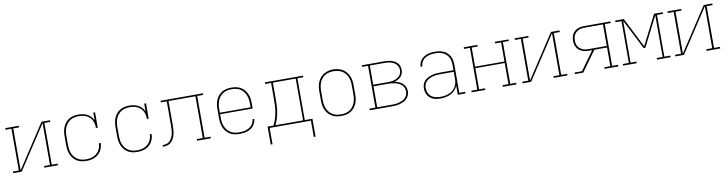

<svg xmlns="http://www.w3.org/2000/svg" viewBox="-23 -1288 8446 2227"><g transform="rotate(-10 4200.0 -174.5)"><path d="M36 0V-19H106V-511H36V-530H197V-511H127V-17L463 -530H564V-511H494V-19H564V0H403V-19H473V-513L137 0Z M898 8Q870 8 842 2.5Q814 -3 790 -17.5Q766 -32 747.5 -53.5Q729 -75 718 -100.5Q707 -126 702.5 -154Q698 -182 698 -210V-320Q698 -348 702.5 -376Q707 -404 718 -429.5Q729 -455 747.5 -477Q766 -499 790.5 -513Q815 -527 843 -532.5Q871 -538 899 -538Q925 -538 951.5 -533Q978 -528 1001.5 -515.5Q1025 -503 1043.5 -483Q1062 -463 1073 -439V-530H1094V-349H1073Q1073 -372 1069 -394.5Q1065 -417 1054.5 -437.5Q1044 -458 1027.5 -474.5Q1011 -491 990 -501Q969 -511 946.5 -515Q924 -519 901 -519Q875 -519 850 -514Q825 -509 803 -496Q781 -483 764 -463Q747 -443 737 -419.5Q727 -396 723 -371Q719 -346 719 -320V-210Q719 -185 722.5 -159.5Q726 -134 736 -111Q746 -88 762.5 -68Q779 -48 800.5 -35Q822 -22 847 -16.5Q872 -11 898 -11Q920 -11 942 -14.5Q964 -18 984.5 -27Q1005 -36 1022.5 -50.5Q1040 -65 1051.5 -84Q1063 -103 1069 -125Q1075 -147 1075 -169H1096Q1096 -144 1089.5 -119.5Q1083 -95 1070 -74Q1057 -53 1037.5 -36.5Q1018 -20 995 -10Q972 0 947.5 4Q923 8 898 8Z M1498 8Q1470 8 1442 2.5Q1414 -3 1390 -17.5Q1366 -32 1347.5 -53.5Q1329 -75 1318 -100.5Q1307 -126 1302.5 -154Q1298 -182 1298 -210V-320Q1298 -348 1302.5 -376Q1307 -404 1318 -429.5Q1329 -455 1347.5 -477Q1366 -499 1390.5 -513Q1415 -527 1443 -532.5Q1471 -538 1499 -538Q1525 -538 1551.5 -533Q1578 -528 1601.5 -515.5Q1625 -503 1643.5 -483Q1662 -463 1673 -439V-530H1694V-349H1673Q1673 -372 1669 -394.5Q1665 -417 1654.5 -437.5Q1644 -458 1627.5 -474.5Q1611 -491 1590 -501Q1569 -511 1546.5 -515Q1524 -519 1501 -519Q1475 -519 1450 -514Q1425 -509 1403 -496Q1381 -483 1364 -463Q1347 -443 1337 -419.5Q1327 -396 1323 -371Q1319 -346 1319 -320V-210Q1319 -185 1322.5 -159.5Q1326 -134 1336 -111Q1346 -88 1362.5 -68Q1379 -48 1400.5 -35Q1422 -22 1447 -16.5Q1472 -11 1498 -11Q1520 -11 1542 -14.5Q1564 -18 1584.5 -27Q1605 -36 1622.5 -50.5Q1640 -65 1651.5 -84Q1663 -103 1669 -125Q1675 -147 1675 -169H1696Q1696 -144 1689.5 -119.5Q1683 -95 1670 -74Q1657 -53 1637.5 -36.5Q1618 -20 1595 -10Q1572 0 1547.5 4Q1523 8 1498 8Z M1800 0V-19Q1820 -19 1840.5 -23.5Q1861 -28 1877 -41Q1893 -54 1903.5 -71.5Q1914 -89 1920.5 -108Q1927 -127 1930 -147.5Q1933 -168 1934 -188.5Q1935 -209 1935 -229Q1935 -249 1935 -270Q1935 -273 1935 -276.5Q1935 -280 1935 -283V-511H1865V-530H2364V-511H2294V-19H2364V0H2203V-19H2273V-511H1956V-282Q1956 -280 1956 -278.5Q1956 -277 1956 -275Q1956 -252 1956 -229.5Q1956 -207 1954.5 -184Q1953 -161 1949.5 -138.5Q1946 -116 1938 -95Q1930 -74 1917.5 -55Q1905 -36 1886.5 -22.5Q1868 -9 1845.5 -4.5Q1823 0 1800 0Z M2701 8Q2673 8 2645 2.5Q2617 -3 2592.5 -17Q2568 -31 2549 -52.5Q2530 -74 2518.5 -100Q2507 -126 2502.5 -154Q2498 -182 2498 -210V-320Q2498 -348 2502.5 -376Q2507 -404 2518.5 -430Q2530 -456 2548.5 -477.5Q2567 -499 2591.5 -513Q2616 -527 2644 -532.5Q2672 -538 2700 -538Q2728 -538 2756 -532.5Q2784 -527 2808.5 -513Q2833 -499 2851.5 -477.5Q2870 -456 2881.5 -430Q2893 -404 2897.5 -376Q2902 -348 2902 -320V-256H2519V-210Q2519 -184 2523 -159Q2527 -134 2537 -110.5Q2547 -87 2564 -67Q2581 -47 2603 -34Q2625 -21 2650.5 -16Q2676 -11 2701 -11Q2721 -11 2741.5 -13Q2762 -15 2781 -21Q2800 -27 2817.5 -37.5Q2835 -48 2848.5 -62.5Q2862 -77 2870 -96Q2878 -115 2879 -135H2900Q2898 -113 2889.5 -91.5Q2881 -70 2866.5 -52.5Q2852 -35 2832.5 -23Q2813 -11 2791 -4Q2769 3 2746.5 5.5Q2724 8 2701 8ZM2519 -274H2881V-320Q2881 -345 2877 -370.5Q2873 -396 2863 -419.5Q2853 -443 2836.5 -463Q2820 -483 2798 -496Q2776 -509 2750.5 -514Q2725 -519 2700 -519Q2675 -519 2649.5 -514Q2624 -509 2602 -496Q2580 -483 2563.5 -463Q2547 -443 2537 -419.5Q2527 -396 2523 -370.5Q2519 -345 2519 -320Z M3543 192V0H3057V192H3036V-19H3106Q3124 -55 3136 -93.5Q3148 -132 3154.5 -171.5Q3161 -211 3162.5 -251Q3164 -291 3164 -331V-511H3094V-530H3544V-511H3474V-19H3564V192ZM3129 -19H3454V-511H3185V-331Q3185 -291 3183.5 -251Q3182 -211 3176 -171.5Q3170 -132 3158 -93.5Q3146 -55 3129 -19Z M3900 8Q3872 8 3844 2.5Q3816 -3 3791.5 -17Q3767 -31 3748.5 -52.5Q3730 -74 3718.5 -100Q3707 -126 3702.5 -154Q3698 -182 3698 -210V-320Q3698 -348 3702.5 -376Q3707 -404 3718.5 -430Q3730 -456 3748.5 -477.5Q3767 -499 3791.5 -513Q3816 -527 3844 -534Q3872 -541 3900 -541Q3928 -541 3956 -534Q3984 -527 4008.5 -513Q4033 -499 4051.5 -477.5Q4070 -456 4081.5 -430Q4093 -404 4097.5 -376Q4102 -348 4102 -320V-210Q4102 -182 4097.5 -154Q4093 -126 4081.5 -100Q4070 -74 4051.5 -52.5Q4033 -31 4008.5 -17Q3984 -3 3956 2.5Q3928 8 3900 8ZM3900 -11Q3925 -11 3950.5 -16Q3976 -21 3998 -34Q4020 -47 4036.5 -67Q4053 -87 4063 -110.5Q4073 -134 4077 -159.5Q4081 -185 4081 -210V-320Q4081 -346 4077 -371.5Q4073 -397 4063 -420.5Q4053 -444 4036 -464Q4019 -484 3996.5 -496.5Q3974 -509 3948.5 -514Q3923 -519 3898 -519Q3872 -519 3847 -513.5Q3822 -508 3800.5 -495Q3779 -482 3762.5 -462Q3746 -442 3736.5 -419Q3727 -396 3723 -370.5Q3719 -345 3719 -320V-210Q3719 -185 3723 -159.5Q3727 -134 3737 -110.5Q3747 -87 3763.5 -67Q3780 -47 3802 -34Q3824 -21 3849.5 -16Q3875 -11 3900 -11Z M4236 0V-19H4306V-511H4236V-530H4496Q4518 -530 4539.5 -528Q4561 -526 4581.5 -520Q4602 -514 4621 -503.5Q4640 -493 4654.5 -477Q4669 -461 4675.5 -440.5Q4682 -420 4682 -398Q4682 -398 4682 -398Q4682 -398 4682 -398Q4682 -376 4674.5 -354.5Q4667 -333 4652 -317.5Q4637 -302 4617 -292Q4597 -282 4576 -276Q4601 -271 4625.5 -261Q4650 -251 4669.5 -234Q4689 -217 4699.5 -192.5Q4710 -168 4710 -142Q4710 -118 4701 -95Q4692 -72 4675 -55Q4658 -38 4636.5 -27.5Q4615 -17 4591.5 -10.5Q4568 -4 4544 -2Q4520 0 4496 0ZM4327 -285H4496Q4515 -285 4534 -286.5Q4553 -288 4571 -293Q4589 -298 4606 -307Q4623 -316 4636 -329.5Q4649 -343 4655.5 -361Q4662 -379 4662 -398Q4662 -417 4655.5 -435Q4649 -453 4636 -466.5Q4623 -480 4606 -489Q4589 -498 4571 -503Q4553 -508 4534 -509.5Q4515 -511 4496 -511H4327ZM4327 -19H4496Q4518 -19 4539.5 -20.5Q4561 -22 4581.5 -27.5Q4602 -33 4621.5 -42Q4641 -51 4657 -65.5Q4673 -80 4681 -100.5Q4689 -121 4689 -142Q4689 -164 4681 -184Q4673 -204 4657 -219Q4641 -234 4621.5 -243Q4602 -252 4581.5 -257Q4561 -262 4539.5 -264Q4518 -266 4496 -266H4327Z M5069 8Q5048 8 5026.5 5.5Q5005 3 4985 -5Q4965 -13 4948 -26.5Q4931 -40 4920 -58Q4909 -76 4903.5 -97Q4898 -118 4898 -139Q4898 -164 4906.5 -188.5Q4915 -213 4932.5 -231Q4950 -249 4972.5 -260Q4995 -271 5019.5 -278Q5044 -285 5069 -287Q5094 -289 5119 -289H5273V-355Q5273 -377 5268.5 -399.5Q5264 -422 5253 -442Q5242 -462 5225 -477.5Q5208 -493 5187 -502.5Q5166 -512 5143.5 -515.5Q5121 -519 5098 -519Q5078 -519 5058.5 -517Q5039 -515 5020 -509Q5001 -503 4983.5 -493Q4966 -483 4953 -468Q4940 -453 4932.5 -434Q4925 -415 4925 -395H4904Q4905 -417 4912.5 -438.5Q4920 -460 4934.5 -477.5Q4949 -495 4968.5 -507Q4988 -519 5009.5 -526Q5031 -533 5053.5 -535.5Q5076 -538 5098 -538Q5124 -538 5149 -534Q5174 -530 5197.5 -519.5Q5221 -509 5240 -492Q5259 -475 5271.5 -452.5Q5284 -430 5289 -405Q5294 -380 5294 -355V-19H5364V0H5273V-106Q5261 -78 5239 -54.5Q5217 -31 5189.5 -17Q5162 -3 5131 2.5Q5100 8 5069 8ZM5072 -11Q5097 -11 5122.5 -15Q5148 -19 5171.5 -28.5Q5195 -38 5215 -54Q5235 -70 5248.5 -91.5Q5262 -113 5267.5 -138.5Q5273 -164 5273 -189V-270H5119Q5097 -270 5074.5 -268.5Q5052 -267 5030.5 -261.5Q5009 -256 4988.5 -246.5Q4968 -237 4951.5 -221.5Q4935 -206 4927 -184.5Q4919 -163 4919 -141Q4919 -112 4930.5 -85Q4942 -58 4964.5 -40.5Q4987 -23 5015.5 -17Q5044 -11 5072 -11Z M5436 0V-19H5506V-511H5436V-530H5597V-511H5527V-286H5873V-511H5803V-530H5964V-511H5894V-19H5964V0H5803V-19H5873V-268H5527V-19H5597V0Z M6036 0V-19H6106V-511H6036V-530H6197V-511H6127V-17L6463 -530H6564V-511H6494V-19H6564V0H6403V-19H6473V-513L6137 0Z M6653 0V-19H6739L6898 -239H6857Q6837 -239 6816.5 -242Q6796 -245 6777.5 -253.5Q6759 -262 6743 -275Q6727 -288 6717 -306Q6707 -324 6702.5 -344Q6698 -364 6698 -385Q6698 -405 6702.5 -425.5Q6707 -446 6717 -463.5Q6727 -481 6743 -494.5Q6759 -508 6777.5 -516Q6796 -524 6816.5 -527Q6837 -530 6857 -530H7164V-511H7094V-19H7164V0H7003V-19H7073V-239H6923L6751 0ZM7073 -258V-511H6857Q6840 -511 6822 -508.5Q6804 -506 6788 -499Q6772 -492 6758 -480Q6744 -468 6735 -453Q6726 -438 6722.5 -420Q6719 -402 6719 -385Q6719 -367 6722.5 -349.5Q6726 -332 6735 -316.5Q6744 -301 6758 -289.5Q6772 -278 6788 -270.5Q6804 -263 6822 -260.5Q6840 -258 6857 -258Z M7220 0V-19H7291V-511H7220V-530H7322L7500 -179L7678 -530H7780V-511H7709V-19H7780V0H7619V-19H7689V-510L7510 -159H7490L7311 -510V-19H7381V0Z M7836 0V-19H7906V-511H7836V-530H7997V-511H7927V-17L8263 -530H8364V-511H8294V-19H8364V0H8203V-19H8273V-513L7937 0Z"/></g></svg>

Font: Iosevka Slab Thin Extended
Style: Regular
Weight: 100
Width: 7
Monospace: yes
Designer: Belleve Invis
Foundry: Belleve Invis
Version: Version 11.1.1; ttfautohint (v1.8.3)